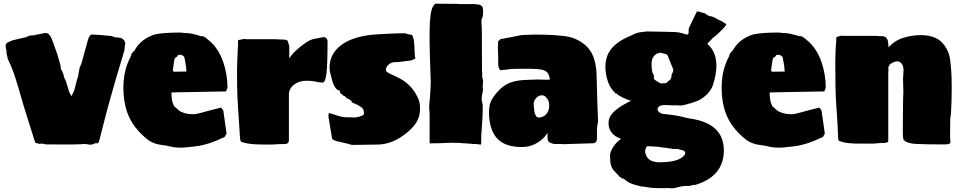

<svg xmlns="http://www.w3.org/2000/svg" viewBox="-20 -771 5225 1044"><path d="M231 14Q225 14 219.5 12Q214 10 207 10Q202 10 196 11Q190 12 185 8Q184 7 183.5 7.5Q183 8 183 8H178Q170 4 170 0L110 -191Q101 -220 89 -263Q77 -306 61 -355Q45 -404 22 -451Q21 -452 21 -458L18 -470Q15 -478 15 -492Q15 -499 12 -508.5Q9 -518 11.5 -528Q14 -538 30 -544L49 -552L117 -568Q118 -568 120.5 -568.5Q123 -569 124 -568Q126 -567 126 -570Q126 -573 127 -573Q130 -573 130 -573L131 -574Q134 -575 136 -575Q138 -575 139 -576L144 -578L161 -579L213 -589Q232 -595 242 -587.5Q252 -580 257.5 -568Q263 -556 266 -548L280 -509Q287 -491 294 -467.5Q301 -444 306 -426Q311 -408 310 -404Q310 -401 311 -400Q311 -394 312 -392Q317 -389 319 -381.5Q321 -374 323 -370Q325 -368 326 -362.5Q327 -357 328 -352L339 -328L355 -275L360 -263L369 -248Q369 -249 373 -257Q377 -265 381 -273.5Q385 -282 385 -284L395 -324L404 -354Q406 -359 406 -363.5Q406 -368 407 -372L410 -385L412 -398Q414 -408 418 -414.5Q422 -421 426 -437Q447 -512 457 -550Q467 -588 486 -583L522 -581L586 -575Q590 -575 595.5 -571.5Q601 -568 604 -569L630 -566Q645 -565 655 -551Q665 -537 659 -524Q659 -515 655 -490Q654 -486 652 -483Q650 -480 650 -478Q649 -476 649 -471Q642 -449 630.5 -410.5Q619 -372 606 -327.5Q593 -283 581.5 -241.5Q570 -200 562 -171L518 0Q518 3 510 8H504Q500 8 497.5 8Q495 8 493 10Q489 14 482 14Q477 14 471 15.5Q465 17 460 14Q453 13 447.5 12.5Q442 12 438 12Q412 14 372.5 14.5Q333 15 294.5 14.5Q256 14 231 14Z M958 -594Q962 -594 967 -593.5Q972 -593 979 -592Q981 -592 986 -591.5Q991 -591 997 -591Q1018 -591 1074 -574H1080Q1087 -574 1091 -571Q1092 -570 1093 -568.5Q1094 -567 1095 -567Q1100 -567 1101 -564L1120 -548Q1169 -506 1194 -433Q1217 -366 1217 -293L1209 -274L941 -269L912 -268L913 -242L917 -218L926 -194L952 -171Q963 -162 983.5 -156Q1004 -150 1026 -150H1031Q1048 -150 1073 -157.5Q1098 -165 1126 -172L1182 -186L1194 -171L1212 -44L1201 -26Q1155 -4 1118 8Q1081 20 1049 24Q1021 27 1000.5 29.5Q980 32 962 32Q932 32 908 26Q884 20 858 17Q821 13 788 -8Q718 -62 685.5 -127.5Q653 -193 651 -284Q649 -387 691 -464L696 -481Q700 -483 700.5 -484.5Q701 -486 702 -486L704 -490L710 -494Q745 -560 823 -584Q870 -594 958 -594ZM958 -473Q955 -473 951 -472.5Q947 -472 945 -467Q943 -461 936 -459Q929 -457 926 -434Q923 -409 920.5 -395Q918 -381 928 -381L994 -382L991 -412L988 -431L984 -452Q984 -456 982.5 -458Q981 -460 980 -464L970 -471Q964 -473 958 -473Z M1424 15Q1374 15 1346 12Q1318 9 1297 2Q1291 2 1289 -3Q1285 -12 1285 -23L1274 -192Q1272 -220 1271 -244Q1270 -268 1269.5 -296.5Q1269 -325 1269 -364V-393L1270 -435L1272 -485L1274 -522Q1274 -539 1274 -543.5Q1274 -548 1275 -551Q1275 -554 1279 -554Q1288 -554 1297 -558Q1299 -558 1301 -558Q1303 -558 1307 -559Q1309 -559 1312.5 -559Q1316 -559 1318 -558H1459Q1474 -558 1479 -558Q1484 -558 1488 -557L1519 -556Q1531 -555 1536.5 -554Q1542 -553 1545 -547L1553 -519V-453Q1577 -493 1640 -537Q1666 -556 1691 -560Q1716 -564 1733 -568Q1745 -571 1753 -564.5Q1761 -558 1761 -545Q1761 -420 1755 -370.5Q1749 -321 1733 -322Q1715 -323 1694.5 -327.5Q1674 -332 1647 -332Q1606 -332 1578.5 -310.5Q1551 -289 1551 -257V-7Q1551 -2 1549 -1Q1548 0 1548 4Q1547 8 1543 8Q1544 8 1540 10L1535 12Q1496 12 1461 15Z M1899 17 1885 15 1866 9Q1852 7 1839 3Q1826 -1 1815 -2Q1810 -4 1805 -6Q1800 -8 1796 -8Q1794 -10 1790.5 -12.5Q1787 -15 1786 -16L1766 -136V-144Q1766 -156 1772 -156Q1803 -146 1824 -139.5Q1845 -133 1873 -133Q1889 -133 1894 -133Q1899 -133 1901 -132Q1918 -132 1931 -136Q1944 -140 1951 -143Q1959 -146 1959 -156Q1959 -172 1952 -181Q1945 -190 1924 -201L1896 -213Q1890 -213 1892.5 -217.5Q1895 -222 1884 -226Q1884 -227 1883 -228L1882 -229Q1879 -230 1875.5 -232.5Q1872 -235 1866 -237L1860 -239Q1863 -239 1863 -240Q1863 -243 1860 -243Q1859 -243 1856.5 -246Q1854 -249 1849 -250Q1844 -253 1841 -256.5Q1838 -260 1835 -261Q1828 -267 1828 -272V-279Q1803 -279 1787 -330Q1781 -354 1776.5 -371.5Q1772 -389 1772 -402Q1772 -478 1835 -525.5Q1898 -573 2013 -583Q2054 -586 2099 -588Q2144 -590 2184 -590Q2191 -588 2196 -586Q2201 -584 2205 -584Q2222 -583 2224 -575Q2226 -567 2230 -553Q2232 -545 2233 -522Q2234 -499 2236 -461Q2239 -460 2239 -457Q2239 -451 2218 -443Q2211 -442 2203 -440.5Q2195 -439 2188 -439L2168 -436Q2146 -433 2126 -433Q2106 -433 2089 -416Q2078 -404 2078 -392.5Q2078 -381 2090 -376Q2096 -372 2108 -366.5Q2120 -361 2139 -352Q2222 -314 2256 -230Q2260 -220 2262 -208Q2264 -196 2264 -182Q2264 -155 2257 -134Q2241 -82 2168 -31Q2105 13 2036 15Z M2596 15 2582 14 2569 12H2553Q2546 11 2533 10Q2520 9 2501 8Q2489 8 2486 7Q2482 6 2479 6Q2476 6 2473 6H2451L2441 5Q2413 6 2398.5 6.5Q2384 7 2376 7.5Q2368 8 2357 8H2337L2319 9L2316 5V-142Q2316 -150 2315.5 -159.5Q2315 -169 2314 -177V-201L2318 -244Q2320 -269 2321.5 -298.5Q2323 -328 2321 -359Q2317 -467 2316 -537Q2315 -607 2317.5 -649Q2320 -691 2326 -714Q2334 -744 2349 -751L2466 -750Q2471 -749 2479 -749Q2487 -749 2509 -749H2557Q2559 -748 2564 -748Q2569 -748 2576 -747Q2599 -746 2605 -729Q2607 -720 2607 -714.5Q2607 -709 2607 -704L2606 -696V-684Q2603 -677 2600 -669.5Q2597 -662 2598 -654V-639Q2599 -638 2599 -635.5Q2599 -633 2599 -625L2600 -617V-594L2601 -382Q2602 -379 2602 -374Q2602 -369 2602 -354Q2604 -340 2607 -335Q2607 -323 2606 -320Q2605 -317 2605 -304Q2604 -298 2605.5 -288.5Q2607 -279 2604 -268Q2599 -247 2599 -234Q2599 -221 2605 -201Q2605 -135 2600.5 -86.5Q2596 -38 2596 15Z M2831 28Q2737 32 2690 -11.5Q2643 -55 2639 -149Q2638 -189 2646.5 -213Q2655 -237 2683 -269Q2713 -305 2751 -320.5Q2789 -336 2853 -337Q2878 -338 2896.5 -338.5Q2915 -339 2925 -338Q2954 -337 2970 -338Q2967 -369 2950 -382Q2940 -390 2922 -393Q2904 -396 2870 -397H2790Q2780 -397 2779.5 -396.5Q2779 -396 2770 -396H2762L2703 -389Q2689 -394 2689 -428Q2689 -434 2689 -440.5Q2689 -447 2689 -463.5Q2689 -480 2687 -516Q2689 -523 2688 -534L2689 -549Q2693 -549 2695 -551L2700 -557Q2701 -559 2703 -559Q2707 -559 2714.5 -560.5Q2722 -562 2732 -564L2754 -568Q2762 -570 2766 -570Q2794 -576 2803.5 -578Q2813 -580 2828 -581Q2885 -584 2940 -582.5Q2995 -581 3038.5 -576Q3082 -571 3102 -562Q3164 -537 3193 -489.5Q3222 -442 3224 -359L3228 -213Q3229 -185 3230 -163.5Q3231 -142 3231 -134L3232 -112Q3228 -92 3226.5 -77.5Q3225 -63 3226 -46Q3228 -16 3223.5 -4.5Q3219 7 3206 8L3044 13Q3036 11 3006 12Q2995 13 2987 10.5Q2979 8 2971 5Q2957 -1 2957 -25V-37Q2957 -39 2958 -40V-43Q2956 -45 2955 -45Q2935 -14 2900.5 6Q2866 26 2831 28ZM2907 -132Q2952 -132 2965 -180L2966 -199Q2967 -219 2954 -236.5Q2941 -254 2926 -253Q2907 -252 2893.5 -236Q2880 -220 2882 -200L2886 -162Q2894 -132 2907 -132ZM2959 -41Q2959 -41 2959 -41Z M3573 252Q3541 252 3524.5 250.5Q3508 249 3497 246.5Q3486 244 3468 243Q3427 234 3407.5 225Q3388 216 3371 200H3360L3359 193H3351L3344 184Q3329 168 3318.5 157Q3308 146 3302.5 128Q3297 110 3297 75Q3297 55 3314.5 28Q3332 1 3357 -16Q3286 -41 3289 -108Q3291 -137 3316 -161.5Q3341 -186 3384 -209L3410 -223H3414Q3391 -228 3365 -241Q3339 -254 3331 -264H3322V-272Q3321 -272 3320 -272.5Q3319 -273 3317 -273L3308 -285Q3290 -308 3280.5 -344Q3271 -380 3272 -417Q3275 -473 3309.5 -512Q3344 -551 3419 -581Q3438 -592 3457.5 -595Q3477 -598 3496 -600Q3521 -600 3550 -599Q3579 -598 3607 -598H3612Q3616 -598 3616 -597Q3625 -598 3649 -597Q3663 -596 3672 -594.5Q3681 -593 3691 -590L3710 -584Q3721 -581 3723 -587.5Q3725 -594 3724.5 -604Q3724 -614 3727 -621Q3735 -638 3745.5 -659.5Q3756 -681 3769 -708L3776 -709L3806 -700Q3813 -700 3815 -698Q3818 -694 3820 -693Q3822 -692 3823 -690L3843 -682Q3847 -684 3854 -680L3867 -675L3870 -672Q3874 -672 3875 -671Q3878 -668 3878 -668Q3880 -670 3880 -667Q3882 -667 3883 -666L3886 -664L3908 -654L3911 -650Q3915 -650 3915 -649Q3918 -646 3920 -646L3925 -643Q3931 -637 3927 -633Q3920 -625 3914 -617.5Q3908 -610 3883 -587Q3881 -584 3877.5 -581.5Q3874 -579 3872 -577L3857 -566Q3852 -562 3852 -560L3843 -551Q3840 -548 3835 -543Q3830 -538 3826 -533Q3880 -486 3875 -399Q3873 -368 3864.5 -335Q3856 -302 3846 -286Q3833 -264 3810 -245.5Q3787 -227 3763 -219L3743 -212Q3740 -211 3737 -209H3731Q3729 -208 3720.5 -205.5Q3712 -203 3691 -198Q3685 -197 3678 -197.5Q3671 -198 3669 -198Q3656 -198 3648.5 -198.5Q3641 -199 3639 -198Q3634 -197 3626.5 -198.5Q3619 -200 3614 -199Q3584 -202 3570 -195.5Q3556 -189 3555.5 -179Q3555 -169 3565 -160.5Q3575 -152 3592 -151Q3637 -146 3657.5 -142.5Q3678 -139 3687.5 -136.5Q3697 -134 3706 -131.5Q3715 -129 3735 -126Q3917 -99 3916 49Q3914 191 3755 236Q3753 236 3752 234Q3751 232 3746 236Q3745 237 3741 237Q3735 240 3723 240H3716Q3688 240 3664 247.5Q3640 255 3620 252Q3615 251 3606 251.5Q3597 252 3594 252ZM3582 -318 3602 -319 3620 -335 3625 -338 3631 -352V-361Q3633 -366 3634.5 -370.5Q3636 -375 3640 -382V-386L3641 -393L3615 -457Q3611 -474 3600 -477Q3585 -480 3582 -482Q3579 -484 3570 -484Q3568 -484 3563 -482.5Q3558 -481 3551 -479Q3523 -461 3523 -428V-420Q3523 -403 3525.5 -387.5Q3528 -372 3532 -367Q3537 -360 3536 -356Q3535 -352 3535 -350Q3535 -340 3544.5 -334Q3554 -328 3564 -322Q3566 -320 3570 -318.5Q3574 -317 3582 -318ZM3635 106Q3669 99 3688 85.5Q3707 72 3706 59.5Q3705 47 3679 43Q3669 41 3669.5 40Q3670 39 3665 39H3639Q3638 38 3630 37Q3622 36 3613 35Q3602 33 3605 32.5Q3608 32 3600 33Q3587 32 3581.5 31Q3576 30 3571.5 29Q3567 28 3556 27Q3543 26 3526.5 25Q3510 24 3505 24Q3497 24 3497 25Q3497 26 3495 29L3491 37Q3485 49 3491 67.5Q3497 86 3510 96Q3527 109 3555.5 111Q3584 113 3635 106Z M4211 -594Q4215 -594 4220 -593.5Q4225 -593 4232 -592Q4234 -592 4239 -591.5Q4244 -591 4250 -591Q4271 -591 4327 -574H4333Q4340 -574 4344 -571Q4345 -570 4346 -568.5Q4347 -567 4348 -567Q4353 -567 4354 -564L4373 -548Q4422 -506 4447 -433Q4470 -366 4470 -293L4462 -274L4194 -269L4165 -268L4166 -242L4170 -218L4179 -194L4205 -171Q4216 -162 4236.5 -156Q4257 -150 4279 -150H4284Q4301 -150 4326 -157.5Q4351 -165 4379 -172L4435 -186L4447 -171L4465 -44L4454 -26Q4408 -4 4371 8Q4334 20 4302 24Q4274 27 4253.5 29.5Q4233 32 4215 32Q4185 32 4161 26Q4137 20 4111 17Q4074 13 4041 -8Q3971 -62 3938.5 -127.5Q3906 -193 3904 -284Q3902 -387 3944 -464L3949 -481Q3953 -483 3953.5 -484.5Q3954 -486 3955 -486L3957 -490L3963 -494Q3998 -560 4076 -584Q4123 -594 4211 -594ZM4211 -473Q4208 -473 4204 -472.5Q4200 -472 4198 -467Q4196 -461 4189 -459Q4182 -457 4179 -434Q4176 -409 4173.5 -395Q4171 -381 4181 -381L4247 -382L4244 -412L4241 -431L4237 -452Q4237 -456 4235.5 -458Q4234 -460 4233 -464L4223 -471Q4217 -473 4211 -473Z M5072 14Q5047 14 5022.5 13.5Q4998 13 4973 12Q4909 11 4892 -13Q4891 -18 4890 -29.5Q4889 -41 4889 -57Q4889 -95 4889.5 -115Q4890 -135 4890 -160V-179Q4890 -188 4890 -202.5Q4890 -217 4891 -239Q4893 -277 4891 -310.5Q4889 -344 4892 -371Q4897 -412 4879 -429Q4861 -446 4832 -429Q4822 -425 4817 -418Q4812 -411 4810 -403V-394Q4810 -396 4810.5 -397Q4811 -398 4811 -399V-383H4810V-6Q4809 -4 4809 0Q4808 3 4803 3Q4801 3 4800 4Q4799 5 4798 5Q4797 5 4795 6Q4778 6 4761.5 7Q4745 8 4730 10H4663Q4623 10 4596.5 7.5Q4570 5 4547 -3Q4543 -3 4540 -8Q4537 -15 4537 -28Q4535 -87 4532 -129.5Q4529 -172 4527 -203Q4524 -241 4523 -297.5Q4522 -354 4522 -411V-439L4523 -483L4525 -523L4527 -550Q4527 -553 4527 -559Q4527 -565 4528 -568Q4528 -571 4531 -571Q4539 -571 4547 -576Q4548 -576 4550.5 -576Q4553 -576 4556 -577Q4563 -577 4566 -576H4728Q4736 -576 4742.5 -576Q4749 -576 4753 -575L4781 -574Q4797 -573 4803.5 -559.5Q4810 -546 4810 -529L4811 -526V-513Q4845 -551 4892 -565.5Q4939 -580 4985 -580Q5064 -580 5102 -540Q5140 -500 5147 -442Q5150 -419 5152.5 -384Q5155 -349 5155 -294Q5155 -261 5154 -226.5Q5153 -192 5151 -154Q5151 -149 5149 -140Q5147 -131 5147 -120Q5147 -102 5146.5 -81Q5146 -60 5146 -35Q5146 -29 5146 -24Q5146 -19 5147 -17Q5147 -12 5147.5 -7Q5148 -2 5148 2Q5148 14 5121 14Z"/></svg>

Font: Sigmar
Style: Regular
Weight: 400
Designer: Vernon Adams
Foundry: Vernon Adams
Version: Version 1.000; ttfautohint (v1.8.4.7-5d5b);gftools[0.9.24]